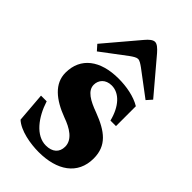

<svg xmlns="http://www.w3.org/2000/svg" viewBox="-231 -822 909 909"><g transform="rotate(45 223.0 -367.5)"><path d="M53 -547 77 -520 202 -614C216 -624 230 -633 240 -633C251 -633 264 -624 278 -614L403 -520L427 -547L284 -716C269 -733 254 -747 240 -747C226 -747 211 -734 196 -716ZM38 -185 50 -36C88 -1 163 12 219 12C341 12 425 -43 425 -151C425 -237 371 -278 279 -313C221 -334 178 -358 178 -398C178 -429 200 -456 241 -456C292 -456 335 -410 354 -334H391V-467C350 -492 293 -502 241 -502C119 -502 43 -445 43 -344C43 -271 102 -223 190 -190C241 -172 290 -143 290 -95C290 -57 265 -34 221 -34C155 -34 102 -103 76 -185Z"/></g></svg>

Font: Heuristica
Style: Bold
Weight: 700
Version: Version 1.0.1